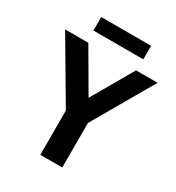

<svg xmlns="http://www.w3.org/2000/svg" viewBox="-241 -1045 1078 1174"><g transform="rotate(30 298.5 -458.0)"><path d="M224.5 0V-378.5L256 -259L-27.5 -740H136.5L327 -413H284.5L473.5 -740H625.5L347.5 -259L379.5 -376V0ZM126 -820.5V-916H478V-820.5Z"/></g></svg>

Font: Encode Sans SemiCondensed
Style: Bold
Weight: 700
Width: 4
Designer: Multiple Designers
Foundry: Impallari Type
Version: Version 3.002